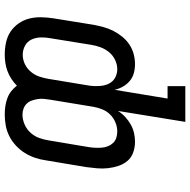

<svg xmlns="http://www.w3.org/2000/svg" viewBox="-16 -758 783 790"><g transform="rotate(90 375.0 -363.5)"><path d="M205 8Q179 8 154.5 2.5Q130 -3 110.5 -16Q91 -29 77 -49Q63 -69 57 -92.5Q51 -116 51.5 -142Q52 -168 56 -193L83 -360Q87 -380 92.5 -400Q98 -420 108 -439.5Q118 -459 132 -476Q146 -493 164 -505Q182 -517 203 -522.5Q224 -528 244 -528Q264 -528 282 -523Q300 -518 314 -506Q328 -494 337 -478Q346 -462 350 -444L386 -662H335V-735H482L437 -458Q447 -474 461.5 -487.5Q476 -501 493 -510.5Q510 -520 528 -524Q546 -528 564 -528Q587 -528 608 -520.5Q629 -513 642.5 -497Q656 -481 663 -460Q670 -439 672.5 -417Q675 -395 673 -372Q671 -349 668 -327L640 -160Q637 -138 629.5 -116Q622 -94 609.5 -74Q597 -54 579 -37.5Q561 -21 540 -10.5Q519 0 496 4Q473 8 451 8Q434 8 417 5.5Q400 3 384 -3Q368 -9 355.5 -19Q343 -29 333 -42Q320 -29 304.5 -19Q289 -9 272.5 -3Q256 3 239 5.5Q222 8 205 8ZM452 -65Q472 -65 492 -73.5Q512 -82 526.5 -98Q541 -114 548 -133.5Q555 -153 558 -172L586 -339Q588 -352 588.5 -365.5Q589 -379 588 -392Q587 -405 582 -417Q577 -429 568.5 -438Q560 -447 547.5 -451Q535 -455 521 -455Q503 -455 484.5 -447.5Q466 -440 452 -426Q438 -412 430.5 -393.5Q423 -375 420 -357L391 -181Q389 -168 387.5 -154.5Q386 -141 388 -128.5Q390 -116 394 -104Q398 -92 406.5 -83Q415 -74 427 -69.5Q439 -65 452 -65ZM206 -66Q225 -66 243.5 -74.5Q262 -83 275.5 -99Q289 -115 295.5 -134Q302 -153 305 -172L331 -329Q334 -344 334.5 -358Q335 -372 334 -386Q333 -400 328 -413Q323 -426 314 -435.5Q305 -445 292 -450Q279 -455 265 -455Q246 -455 227 -446Q208 -437 195 -421Q182 -405 175 -386Q168 -367 165 -348L138 -181Q134 -161 134.5 -140.5Q135 -120 143 -102.5Q151 -85 168.5 -75.5Q186 -66 206 -66Z"/></g></svg>

Font: Iosevka Plex Etoile
Style: Italic
Weight: 400
Italic angle: -9°
Designer: Belleve Invis
Foundry: Belleve Invis
Version: Version 25.1.1; ttfautohint (v1.8.4)